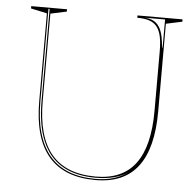

<svg xmlns="http://www.w3.org/2000/svg" viewBox="-52 -761 844 828"><g transform="rotate(5 370.0 -346.5)"><path d="M391 15Q255 15 187.5 -64.5Q120 -144 120 -304V-683L50 -698V-708H205V-698L135 -683V-304Q135 -151 198.5 -75.5Q262 0 391 0Q506 0 562.5 -75.5Q619 -151 619 -304V-562Q619 -600 613.5 -626Q608 -652 595.5 -668Q583 -684 562 -691Q541 -698 510 -698V-708H705V-698L635 -683V-304Q635 -144 574.5 -64.5Q514 15 391 15ZM391 10Q435 10 470 -1Q505 -12 533 -32Q505 -13 469.5 -4Q434 5 391 5Q304 5 246 -29Q188 -63 159 -132Q130 -201 130 -304V-703H125V-304Q125 -147 191.5 -68.5Q258 10 391 10ZM536 -701Q557 -701 572.5 -695Q588 -689 598.5 -677Q609 -665 615.5 -646.5Q622 -628 625 -602L628 -579H630V-701Z"/></g></svg>

Font: Kalnia Glaze Thin
Style: Regular
Weight: 100
Designer: Frida Medrano
Foundry: Frida Medrano
Version: Version 1.110